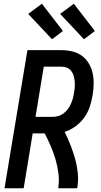

<svg xmlns="http://www.w3.org/2000/svg" viewBox="-20 -1002 540 1022"><path d="M4 0 126 -735H308Q337 -735 365.5 -728Q394 -721 416 -705Q438 -689 452.5 -664.5Q467 -640 473 -612.5Q479 -585 478.5 -555Q478 -525 473 -496Q468 -465 458 -434.5Q448 -404 429 -377Q410 -350 382.5 -330Q355 -310 324 -300Q341 -266 355 -230.5Q369 -195 379.5 -157.5Q390 -120 394 -80Q398 -40 391 0H290Q296 -40 291 -79Q286 -118 275.5 -154Q265 -190 250 -224.5Q235 -259 218 -292H154L106 0ZM169 -380H260Q275 -380 290.5 -384.5Q306 -389 319 -399Q332 -409 341.5 -422Q351 -435 357.5 -449.5Q364 -464 368 -479Q372 -494 374 -509Q377 -524 378 -539.5Q379 -555 377.5 -570Q376 -585 372 -599Q368 -613 359 -624.5Q350 -636 336.5 -641.5Q323 -647 308 -647H213ZM427 -793 300 -928 373 -982 485 -837ZM257 -793 130 -928 203 -982 315 -837Z"/></svg>

Font: Iosevka Curly Semibold Oblique
Style: Regular
Weight: 600
Italic angle: -9°
Monospace: yes
Designer: Belleve Invis
Foundry: Belleve Invis
Version: Version 11.1.0; ttfautohint (v1.8.3)